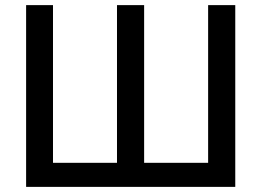

<svg xmlns="http://www.w3.org/2000/svg" viewBox="-20 -730 1020 750"><path d="M82 0V-710H187V-94H437V-710H543V-94H793V-710H899V0Z"/></svg>

Font: Rising Sun Medium
Style: Regular
Weight: 500
Designer: Matt McInerney, Pablo Impallari, Rodrigo Fuenzalida (Raleway font), Stephen Hutchings (Greek), Cristiano Sobral (main ch
Foundry: The Rising Sun Project Authors
Version: Version 4.327; ttfautohint (v1.8.4.7-5d5b-dirty)